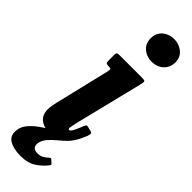

<svg xmlns="http://www.w3.org/2000/svg" viewBox="-367 -780 987 987"><g transform="rotate(45 127.0 -286.0)"><path d="M115 -695Q115 -733 141 -755.2Q167 -777.5 204 -777.5Q240.5 -777.5 267 -755.2Q293.5 -733 293 -695Q291.5 -657 266 -634.8Q240.5 -612.5 204 -612.5Q167 -612.5 141 -634.8Q115 -657 115 -695ZM246.5 -492.5 152.5 -111Q151 -105 148.5 -91.8Q146 -78.5 146 -75Q146 -64.5 151 -64.5Q160 -64.5 169.2 -82.2Q178.5 -100 191 -131.5Q195 -141.5 198.2 -144.2Q201.5 -147 210.5 -144.5L235 -138.5Q244.5 -136 244.2 -128.8Q244 -121.5 240.5 -110.5Q215 -45 180.2 -13.8Q145.5 17.5 91.5 17.5Q48.5 17.5 23.8 -3Q-1 -23.5 -1 -63.5Q-1 -74 1.8 -89.5Q4.5 -105 7 -116L79 -417Q82.5 -431.5 80.5 -435.8Q78.5 -440 67 -440H65Q50.5 -440 46.8 -443.8Q43 -447.5 43 -462V-501.5Q43 -514 47.5 -517Q52 -520 64 -520H223.5Q245 -520 248 -515.8Q251 -511.5 246.5 -492.5ZM69 206.5Q17.5 206.5 -13.2 187.8Q-44 169 -38 125.5Q-35 99 -15.5 75.8Q4 52.5 32 32.5Q60 12.5 89.5 -4.2Q119 -21 142 -34.5Q151.5 -40 160.8 -37.8Q170 -35.5 173 -32Q180 -24 180.5 -19.2Q181 -14.5 173.5 -7.5Q159 5.5 140.5 21Q122 36.5 106.8 54.5Q91.5 72.5 87 93Q82.5 112 91.2 123.8Q100 135.5 122.5 135.5Q141 135.5 154.8 127.8Q168.5 120 178.5 110Q188 100.5 194 106.5L210 121.5Q214 125 213.5 127.5Q213 130 209 135.5Q187.5 163 155 184.8Q122.5 206.5 69 206.5Z"/></g></svg>

Font: Besley* Condensed
Style: Bold Italic
Weight: 700
Width: 3
Italic angle: -13°
Designer: Owen Earl
Foundry: indestructible type*
Version: Version 3.000; ttfautohint (v1.8.3)